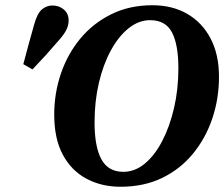

<svg xmlns="http://www.w3.org/2000/svg" viewBox="-20 -695 856 733"><path d="M440 18Q368 18 310.5 -12.5Q253 -43 220 -104Q187 -165 187 -258Q187 -339 212.5 -414Q238 -489 286.5 -547.5Q335 -606 404.5 -640.5Q474 -675 562 -675Q638 -675 695 -642Q752 -609 784 -548Q816 -487 816 -402Q816 -318 790.5 -242.5Q765 -167 716.5 -108Q668 -49 598.5 -15.5Q529 18 440 18ZM451 -39Q495 -39 533 -70.5Q571 -102 599.5 -157Q628 -212 644.5 -283Q661 -354 661 -434Q661 -525 636.5 -571.5Q612 -618 553 -618Q510 -618 471.5 -587.5Q433 -557 403.5 -503Q374 -449 357.5 -378.5Q341 -308 341 -228Q341 -135 367 -87Q393 -39 451 -39ZM69 -450Q79 -487 89.5 -526.5Q100 -566 110 -600Q122 -644 140 -659Q158 -674 180 -674Q206 -674 224 -658.5Q242 -643 242 -617Q242 -597 232 -578.5Q222 -560 201 -537Q178 -510 154 -483.5Q130 -457 104 -430Z"/></svg>

Font: Source Serif Pro
Style: Bold Italic
Weight: 700
Italic angle: -12°
Designer: Frank Grießhammer
Foundry: Adobe Systems Incorporated
Version: Version 3.001;hotconv 1.0.111;makeotfexe 2.5.65597